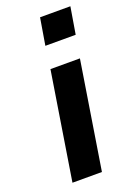

<svg xmlns="http://www.w3.org/2000/svg" viewBox="-142 -789 591 845"><g transform="rotate(-20 154.0 -366.5)"><path d="M139 -607 160 -733H302L281 -607ZM45 0 125 -503H263L183 0Z"/></g></svg>

Font: Nunito Sans 6pt
Style: Bold Italic
Weight: 700
Italic angle: -9°
Version: Version 3.101;gftools[0.9.27]